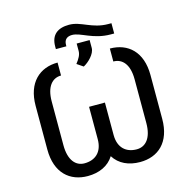

<svg xmlns="http://www.w3.org/2000/svg" viewBox="-129 -1044 1161 1179"><g transform="rotate(-15 451.5 -454.0)"><path d="M647.7 -859.4C544 -859.4 490.1 -917.6 413.4 -917.6C340.9 -917.6 296.9 -884.9 296.9 -811.1V-794H363.6V-802.6C363.6 -838.1 384.9 -852.3 414.8 -852.3C470.2 -852.3 532.7 -794 646.3 -794H667.6V-859.4ZM86.6 -211.6C86.6 -62.5 171.9 9.9 285.5 9.9C357.6 9.9 418 -17 452.1 -71.7C486.2 -17 545.8 9.9 617.9 9.9C733 9.9 816.8 -62.5 816.8 -211.6V-490.1C816.8 -637.8 733 -711.6 617.9 -711.6V-629.3C674.7 -629.3 715.9 -585.2 715.9 -490.1V-211.6C715.9 -116.5 674.7 -71 617.9 -71C551.1 -71 502.8 -110.8 502.8 -193.2V-399.1H402V-193.2C402 -110.8 353.7 -71 285.5 -71C230.1 -71 188.9 -116.5 188.9 -211.6V-490.1C188.9 -585.2 230.1 -629.3 285.5 -629.3V-711.6C171.9 -711.6 86.6 -637.8 86.6 -490.1ZM394.9 -673.3 434.7 -646.3C467.3 -663.4 511.4 -706 511.4 -744.3V-794H429V-747.2C429 -723 416.2 -700.3 394.9 -673.3Z"/></g></svg>

Font: Magic Ui Pro
Style: Regular
Weight: 400
Designer: Stefan Endress, Andreas Faust
Version: Version 1.000;FEAKit 1.0